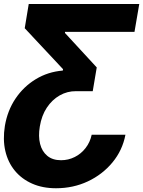

<svg xmlns="http://www.w3.org/2000/svg" viewBox="-27 -748 733 983"><path d="M615.2 -58.1Q600.1 21.5 548.8 83.5Q497.6 145.5 422.6 180.7Q347.7 215.8 259.8 215.8Q190.9 215.8 137.5 192.1Q84 168.5 48.8 125.7Q13.7 83 0.2 24.7Q-13.2 -33.7 -2 -103.5Q11.2 -182.1 52.5 -243.4Q93.8 -304.7 156 -342.5Q218.3 -380.4 294.4 -386.7L295.9 -393.6L99.6 -603.5L120.1 -727.5H686L661.6 -585H305.7V-579.1L468.3 -402.8L447.8 -281.2H362.8Q317.4 -281.7 278.6 -259.5Q239.7 -237.3 212.9 -197Q186 -156.7 176.8 -100.1Q168.5 -50.3 178.2 -11.5Q188 27.3 215.1 49.8Q242.2 72.3 285.6 72.3Q322.8 72.3 355.5 55.9Q388.2 39.6 411.1 10Q434.1 -19.5 442.4 -58.1Z"/></svg>

Font: Inter 28pt ExtraBold
Style: Italic
Weight: 800
Italic angle: -9.3988°
Designer: Rasmus Andersson
Foundry: rsms
Version: Version 4.001;git-66647c0bb